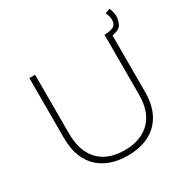

<svg xmlns="http://www.w3.org/2000/svg" viewBox="-181 -988 1146 1160"><g transform="rotate(-30 392.0 -408.0)"><path d="M385.5 4Q327 4 276 -12.2Q225 -28.5 186.2 -62.8Q147.5 -97 125.5 -151.5Q103.5 -206 103.5 -282.5V-699.5H143.5V-295Q143.5 -202 174.8 -144.5Q206 -87 260.8 -60.2Q315.5 -33.5 385.5 -33.5Q490.5 -33.5 555 -90Q627.5 -153.5 627.5 -282.5V-699.5Q671.5 -699.5 692 -712.2Q712.5 -725 712.5 -756.5Q712.5 -779.5 698.5 -807.5L731.5 -820.5Q746 -788.5 746 -759Q746 -738 733.5 -709Q721 -680 667.5 -672V-282.5Q667.5 -186.5 632.8 -123Q598 -59.5 534.8 -27.8Q471.5 4 385.5 4Z"/></g></svg>

Font: Argentum Novus ExtraLight
Style: Regular
Weight: 250
Designer: Julieta Ulanovsky (font) & Cristiano Sobral (main changes)
Foundry: Julieta Ulanovsky (font) & Cristiano Sobral (main changes)
Version: Version 3.00;November 27, 2020;FontCreator 13.0.0.2655 64-bi